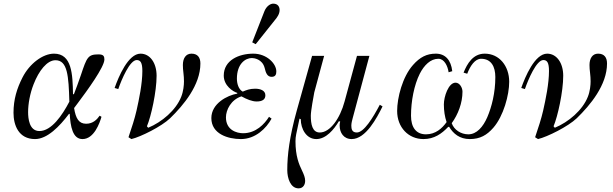

<svg xmlns="http://www.w3.org/2000/svg" viewBox="-20 -750 3358 1052"><path d="M54 -132C54 -64 82 12 172 12C239 12 306 -57 358 -126H362C366 -57 378 12 432 12C495 12 526 -75 536 -110L526 -116C512 -96 490 -72 452 -72C412 -72 395 -101 386 -158L407 -186C458 -254 552 -383 552 -424C552 -442 547 -452 520 -452C462 -452 456 -437 423 -338C410 -300 396 -262 385 -234H380C378 -344 374 -456 276 -456C215 -456 142 -402 103 -325C73 -266 54 -206 54 -132ZM134 -136C134 -180 144 -237 164 -288C193 -363 238 -420 284 -420C350 -420 356 -335 360 -193C321 -118 262 -32 196 -32C140 -32 134 -101 134 -136Z M608 -268 628 -262C646 -314 691 -421 729 -421C749 -421 760 -408 760 -361C760 -292 742 -206 728 -144C718 -100 702 -51 684 2L700 12C751 0 865 -57 912 -102C986 -174 1078 -284 1078 -402C1078 -435 1063 -456 1029 -456C998 -456 982 -430 982 -394C982 -381 983 -366 985 -351C987 -335 988 -319 988 -304C988 -284 985 -250 973 -220C944 -146 867 -81 792 -50L785 -58C808 -112 838 -248 838 -335C838 -405 802 -456 750 -456C682 -456 629 -328 608 -268Z M1362 -518 1381 -508 1487 -641C1498 -654 1512 -673 1512 -695C1512 -711 1504 -730 1477 -730C1461 -730 1440 -716 1429 -689ZM1138 -103C1138 -16 1229 12 1300 12C1380 12 1439 -47 1468 -100L1454 -110C1429 -70 1382 -20 1312 -20C1277 -20 1218 -37 1218 -107C1218 -148 1246 -204 1303 -222C1332 -206 1361 -194 1386 -194C1419 -194 1434 -206 1434 -228C1434 -254 1407 -264 1378 -264C1348 -264 1329 -256 1310 -248C1287 -260 1278 -292 1278 -319C1278 -400 1324 -432 1360 -432C1371 -432 1417 -427 1430 -378C1436 -352 1444 -329 1468 -329C1490 -329 1494 -343 1494 -359C1494 -401 1442 -456 1368 -456C1289 -456 1206 -420 1206 -336C1206 -280 1257 -248 1280 -241V-237C1226 -228 1138 -183 1138 -103Z M1554 182C1554 225 1571 282 1616 282C1642 282 1652 260 1652 241C1652 223 1645 206 1635 185C1618 150 1599 105 1599 24C1599 12 1600 -1 1603 -15L1621 -100L1628 -97C1628 -43 1659 12 1713 12C1767 12 1810 -41 1837 -86L1844 -84C1842 -77 1841 -71 1841 -62C1841 -23 1863 12 1907 12C1984 12 2045 -104 2076 -167L2061 -176C2023 -104 1974 -24 1935 -24C1908 -24 1905 -44 1905 -62C1905 -74 1909 -90 1912 -101L2004 -444H1936L1868 -194C1843 -101 1789 -24 1732 -24C1691 -24 1683 -70 1683 -116C1683 -142 1698 -223 1702 -244L1756 -444H1690L1606 -144C1566 0 1554 100 1554 182Z M2156 -142C2156 -52 2218 12 2300 12C2359 12 2400 -17 2436 -55H2441C2464 -17 2499 12 2554 12C2611 12 2648 -10 2683 -50C2739 -114 2770 -230 2770 -302C2770 -388 2716 -456 2636 -456C2572 -456 2540 -402 2520 -352L2540 -346C2556 -388 2582 -428 2616 -428C2672 -428 2694 -384 2694 -328C2694 -241 2674 -164 2650 -108C2627 -55 2592 -14 2546 -14C2506 -14 2468 -38 2455 -75C2490 -123 2514 -186 2514 -248C2514 -269 2499 -297 2476 -297C2437 -297 2412 -220 2412 -178C2412 -143 2417 -110 2427 -81C2402 -46 2366 -14 2314 -14C2260 -14 2232 -52 2232 -116C2232 -196 2249 -284 2280 -346C2304 -393 2339 -428 2382 -428C2414 -428 2433 -389 2438 -354L2458 -360C2451 -422 2419 -456 2368 -456C2318 -456 2281 -437 2243 -394C2185 -329 2156 -214 2156 -142Z M2836 -268 2856 -262C2874 -314 2919 -421 2957 -421C2977 -421 2988 -408 2988 -361C2988 -292 2970 -206 2956 -144C2946 -100 2930 -51 2912 2L2928 12C2979 0 3093 -57 3140 -102C3214 -174 3306 -284 3306 -402C3306 -435 3291 -456 3257 -456C3226 -456 3210 -430 3210 -394C3210 -381 3211 -366 3213 -351C3215 -335 3216 -319 3216 -304C3216 -284 3213 -250 3201 -220C3172 -146 3095 -81 3020 -50L3013 -58C3036 -112 3066 -248 3066 -335C3066 -405 3030 -456 2978 -456C2910 -456 2857 -328 2836 -268Z"/></svg>

Font: Old Standard
Style: Italic
Weight: 400
Italic angle: -15.2°
Designer: Alexey Kryukov <alexios@thessalonica.org.ru>
Version: Version 2.0